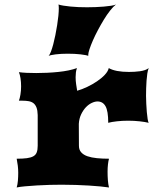

<svg xmlns="http://www.w3.org/2000/svg" viewBox="-20 -828 706 848"><path d="M53.7 0Q57.6 -12.7 59.1 -30.3Q60.5 -47.9 60.5 -64.9Q60.5 -80.6 58.6 -96.2Q56.6 -111.8 53.7 -127Q81.1 -127 98.9 -129.4Q116.7 -131.8 127.4 -137.9Q138.2 -144 142.3 -155.3Q146.5 -166.5 146.5 -184.1V-319.8Q146 -340.8 141.1 -353.3Q136.2 -365.7 127.7 -372.3Q119.1 -378.9 106.7 -381.1Q94.2 -383.3 78.6 -383.3H63.5Q67.4 -393.1 70.3 -410.4Q73.2 -427.7 73.2 -446.8Q73.2 -465.3 70.6 -482.2Q67.9 -499 63.5 -509.3Q77.6 -507.3 97.4 -506.3Q117.2 -505.4 140.1 -505.4Q163.6 -505.4 188.7 -506.6Q213.9 -507.8 237.8 -510.3Q261.7 -512.7 283 -517.1Q304.2 -521.5 319.8 -527.3Q316.4 -517.6 315.2 -507.6Q314 -497.6 314 -486.8Q314 -471.7 316.2 -456.5Q318.4 -441.4 320.8 -427.2Q341.8 -433.1 365 -444.1Q388.2 -455.1 408.4 -468.8Q428.7 -482.4 442.9 -497.6Q457 -512.7 460.4 -527.3Q474.6 -519 497.3 -514.6Q520 -510.3 549.3 -510.3Q561 -510.3 573.7 -511Q586.4 -511.7 598.4 -513.4Q610.4 -515.1 620.4 -518.6Q630.4 -522 636.7 -527.3Q632.8 -517.6 630.6 -502.9Q628.4 -488.3 627.2 -471.4Q626 -454.6 625.5 -437.3Q625 -419.9 625 -404.8Q625 -389.6 626 -370.4Q627 -351.1 628.4 -333.3Q629.9 -315.4 632.1 -302.2Q634.3 -289.1 636.7 -285.6Q620.6 -289.6 596.4 -292.2Q572.3 -294.9 545.9 -294.9Q519.5 -294.9 496.1 -292.2Q472.7 -289.6 458 -285.6Q458 -337.9 446 -358.9Q434.1 -379.9 410.6 -379.9Q398.9 -379.9 385 -373.3Q371.1 -366.7 359.1 -354Q347.2 -341.3 338.4 -323Q329.6 -304.7 328.1 -281.2L328.6 -184.1Q328.6 -166.5 338.6 -155.3Q348.6 -144 366.2 -137.9Q383.8 -131.8 408.2 -129.4Q432.6 -127 461.4 -127Q458.5 -116.7 456.8 -101.6Q455.1 -86.4 455.1 -69.3Q455.1 -50.8 456.5 -32Q458 -13.2 461.4 0Q445.8 -2.4 422.9 -4.6Q399.9 -6.8 372.6 -8.5Q345.2 -10.3 314.5 -11.2Q283.7 -12.2 252.9 -12.2Q229.5 -12.2 200.4 -11.5Q171.4 -10.7 143.1 -9Q114.7 -7.3 90.6 -5.1Q66.4 -2.9 53.7 0ZM194.8 -581.1Q199.7 -586.4 205.1 -600.3Q210.4 -614.3 215.3 -632.8Q220.2 -651.4 224.6 -673.3Q229 -695.3 232.4 -716.8Q235.8 -738.3 237.8 -757.8Q239.7 -777.3 239.7 -791Q239.7 -802.2 238.3 -808.1Q246.6 -805.2 260.5 -803Q274.4 -800.8 291.3 -799.1Q308.1 -797.4 327.1 -796.6Q346.2 -795.9 364.7 -795.9Q382.3 -795.9 401.4 -796.6Q420.4 -797.4 438 -798.8Q455.6 -800.3 470 -802.5Q484.4 -804.7 492.2 -808.1Q480 -798.8 466.1 -781Q452.1 -763.2 438.7 -741.2Q425.3 -719.2 412.6 -695.3Q399.9 -671.4 390.4 -649.7Q380.9 -627.9 375.2 -610.6Q369.6 -593.3 369.6 -584.5Q369.6 -582 370.1 -581.1Q366.2 -583 357.2 -584.7Q348.1 -586.4 335.9 -587.9Q323.7 -589.4 309.1 -590.1Q294.4 -590.8 279.3 -590.8Q264.6 -590.8 251 -590.1Q237.3 -589.4 225.8 -587.9Q214.4 -586.4 206.3 -584.7Q198.2 -583 194.8 -581.1Z"/></svg>

Font: Arbutus
Style: Regular
Weight: 400
Designer: Karolina Lach
Foundry: Sorkin Type Co.
Version: Version 1.002